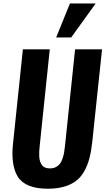

<svg xmlns="http://www.w3.org/2000/svg" viewBox="-20 -1100 621 1130"><path d="M310.5 -879.4 391.6 -1079.6H543L398.9 -879.4ZM261.7 10.7Q193.8 10.7 149.4 -7.8Q105 -26.4 83.7 -61.5Q62.5 -96.7 56.2 -147.9Q53.2 -170.9 53.2 -196.8Q53.2 -228.5 57.6 -264.2L114.7 -809.6H272.9L213.9 -244.1Q211.9 -224.6 210.9 -210Q210.4 -202.6 210.9 -194.8Q210.9 -187.5 210.9 -178.7Q211.9 -162.1 215.8 -150.4Q219.7 -138.7 226.6 -128.7Q233.4 -118.7 245.6 -113.8Q257.8 -108.9 274.4 -108.9Q293.9 -108.9 308.8 -116.7Q323.7 -124.5 332.8 -136.2Q341.8 -147.9 348.1 -167Q354.5 -186 357.4 -203.1Q360.4 -220.2 362.8 -244.1L421.9 -809.6H580.6L522.9 -264.2Q517.1 -210 506.3 -168.7Q495.6 -127.4 476.1 -92.5Q456.5 -57.6 428 -35.6Q399.4 -13.7 357.9 -1.5Q316.4 10.7 261.7 10.7Z"/></svg>

Font: Oswald
Style: Demi-Bold
Weight: 600
Designer: Vernon Adams
Foundry: Vernon Adams
Version: 3.0; ttfautohint (v0.94.23-7a4d-dirty) -l 8 -r 50 -G 200 -x 